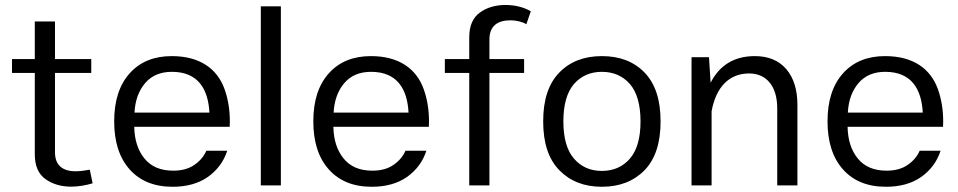

<svg xmlns="http://www.w3.org/2000/svg" viewBox="-20 -731 3776 757"><path d="M334 -62C320.8 -59.6 297.9 -55.7 278.3 -55.7C227.1 -55.7 196.8 -79.1 196.8 -130.4V-443.4H339.8V-498H196.8V-646.5H117.2V-498H27.3V-443.4H117.2V-122.6C117.2 -77.1 131.3 -44.9 159.2 -24.9C187 -4.9 221.2 4.9 260.7 4.9C290 4.9 319.3 -0.5 345.2 -8.3Z M885.7 -231C886.2 -238.3 886.2 -245.1 886.2 -252.4C886.2 -299.3 878.9 -342.3 864.7 -381.3C835.9 -459.5 768.6 -509.8 657.2 -509.8C587.4 -509.8 532.2 -487.3 491.7 -442.4C450.7 -397 430.2 -334 430.2 -252.4C430.2 -171.4 450.7 -108.4 491.2 -63C531.7 -17.6 587.9 5.4 660.6 5.4C715.8 5.4 762.2 -7.3 799.3 -33.2C835.9 -59.1 861.8 -93.3 876 -136.7H793.5C784.2 -115.2 769 -96.7 747.1 -81.5C725.1 -65.9 697.3 -58.1 663.1 -58.1C612.8 -58.1 575.2 -74.2 549.3 -106.4C523.4 -138.2 510.3 -179.7 509.3 -231ZM510.3 -287.1C512.7 -334.5 526.9 -373.5 552.2 -403.3C577.6 -433.1 612.8 -447.8 657.7 -447.8C762.2 -447.8 800.8 -378.4 805.7 -287.1Z M1087.4 -706.1H1008.3V0H1087.4Z M1670.9 -231C1671.4 -238.3 1671.4 -245.1 1671.4 -252.4C1671.4 -299.3 1664.1 -342.3 1649.9 -381.3C1621.1 -459.5 1553.7 -509.8 1442.4 -509.8C1372.6 -509.8 1317.4 -487.3 1276.9 -442.4C1235.8 -397 1215.3 -334 1215.3 -252.4C1215.3 -171.4 1235.8 -108.4 1276.4 -63C1316.9 -17.6 1373 5.4 1445.8 5.4C1501 5.4 1547.4 -7.3 1584.5 -33.2C1621.1 -59.1 1647 -93.3 1661.1 -136.7H1578.6C1569.3 -115.2 1554.2 -96.7 1532.2 -81.5C1510.3 -65.9 1482.4 -58.1 1448.2 -58.1C1397.9 -58.1 1360.4 -74.2 1334.5 -106.4C1308.6 -138.2 1295.4 -179.7 1294.4 -231ZM1295.4 -287.1C1297.9 -334.5 1312 -373.5 1337.4 -403.3C1362.8 -433.1 1397.9 -447.8 1442.9 -447.8C1547.4 -447.8 1585.9 -378.4 1590.8 -287.1Z M1830.1 -443.4V0H1909.7V-443.4H2046.4V-498H1909.7V-575.7C1909.7 -627.9 1940.9 -650.9 1992.2 -650.9C2019 -650.9 2043 -643.6 2055.2 -635.3L2072.8 -686.5C2048.8 -700.7 2014.2 -711.4 1973.6 -711.4C1934.1 -711.4 1899.9 -701.7 1872.1 -681.6C1844.2 -661.6 1830.1 -628.9 1830.1 -583.5V-498H1733.9V-443.4Z M2353 -509.8C2283.2 -509.8 2227.1 -488.3 2185.1 -444.8C2142.6 -401.4 2121.6 -337.4 2121.6 -252.4C2121.6 -167.5 2142.6 -103.5 2185.1 -60.1C2227.5 -16.6 2283.2 5.4 2353 5.4C2422.9 5.4 2479 -16.6 2521.5 -60.1C2563.5 -103.5 2584.5 -167.5 2584.5 -252.4C2584.5 -337.4 2563.5 -401.4 2521.5 -444.8C2479.5 -488.3 2423.3 -509.8 2353 -509.8ZM2353 -447.8C2398.4 -447.8 2435.5 -431.6 2463.4 -399.9C2491.2 -367.7 2505.4 -318.4 2505.4 -252.4C2505.4 -186.5 2491.2 -137.2 2463.4 -105.5C2435.5 -73.2 2398.4 -57.1 2353 -57.1C2307.6 -57.1 2271 -73.2 2243.2 -105.5C2215.3 -137.2 2201.2 -186.5 2201.2 -252.4C2201.2 -318.4 2215.3 -367.7 2243.2 -399.9C2271 -431.6 2307.6 -447.8 2353 -447.8Z M2785.6 -292C2802.7 -387.7 2855 -441.4 2933.6 -441.4C3003.9 -441.4 3044.4 -388.7 3044.4 -304.2V0H3124V-316.9C3124 -377 3109.4 -424.3 3080.1 -458.5C3050.8 -492.7 3009.3 -509.8 2956.1 -509.8C2875.5 -509.8 2817.4 -474.6 2781.7 -404.8L2775.4 -505.4H2706.5V0H2785.6Z M3698.2 -231C3698.7 -238.3 3698.7 -245.1 3698.7 -252.4C3698.7 -299.3 3691.4 -342.3 3677.2 -381.3C3648.4 -459.5 3581.1 -509.8 3469.7 -509.8C3399.9 -509.8 3344.7 -487.3 3304.2 -442.4C3263.2 -397 3242.7 -334 3242.7 -252.4C3242.7 -171.4 3263.2 -108.4 3303.7 -63C3344.2 -17.6 3400.4 5.4 3473.1 5.4C3528.3 5.4 3574.7 -7.3 3611.8 -33.2C3648.4 -59.1 3674.3 -93.3 3688.5 -136.7H3606C3596.7 -115.2 3581.5 -96.7 3559.6 -81.5C3537.6 -65.9 3509.8 -58.1 3475.6 -58.1C3425.3 -58.1 3387.7 -74.2 3361.8 -106.4C3335.9 -138.2 3322.8 -179.7 3321.8 -231ZM3322.8 -287.1C3325.2 -334.5 3339.4 -373.5 3364.7 -403.3C3390.1 -433.1 3425.3 -447.8 3470.2 -447.8C3574.7 -447.8 3613.3 -378.4 3618.2 -287.1Z"/></svg>

Font: Estedad Regular
Style: Regular
Weight: 400
Designer: Amin Abedi
Version: Version 7.3